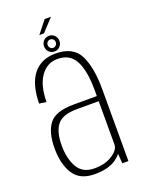

<svg xmlns="http://www.w3.org/2000/svg" viewBox="-146 -841 686 915"><g transform="rotate(-20 196.5 -384.0)"><path d="M312.5 0 309 -49.5Q299 -36 280.5 -23Q241 4 172.5 4Q98 4 65.8 -46Q33.5 -96 33.5 -177.5Q33.5 -258 66 -300.2Q98.5 -342.5 191 -342.5H308V-372Q308 -470.5 281.2 -521.8Q254.5 -573 191.5 -573Q138.5 -573 106 -527Q73.5 -481 73 -398L37 -403Q39 -502.5 79.2 -551.5Q119.5 -600.5 191 -600.5Q281 -600.5 312.2 -537.5Q343.5 -474.5 343.5 -364V0ZM308 -96V-316.5H197.5Q125 -316.5 97.5 -282.2Q70 -248 70 -178Q70 -111.5 95.5 -67Q121 -22.5 180.5 -22.5Q236 -22.5 272 -46.5Q308 -70.5 308 -96ZM191.5 -611Q175 -611 163.8 -622.5Q152.5 -634 152.5 -651Q152.5 -667 163.5 -678.8Q174.5 -690.5 191.5 -690.5Q208.5 -690.5 219.5 -678.8Q230.5 -667 230.5 -651Q230.5 -634.5 219.5 -622.8Q208.5 -611 191.5 -611ZM191.5 -629.5Q200 -629.5 206 -635.8Q212 -642 212 -651Q212 -660.5 206 -666.2Q200 -672 191.5 -672Q183 -672 177 -666.2Q171 -660.5 171 -651Q171 -642 177 -635.8Q183 -629.5 191.5 -629.5ZM150 -709.5 200 -772.5H232L173.5 -709.5Z"/></g></svg>

Font: Anybody ExtraLight
Style: Regular
Weight: 200
Designer: Tyler Finck
Foundry: Etcetera Type Company
Version: Version 1.010; ttfautohint (v1.8.3) -l 8 -r 50 -G 200 -x 14 